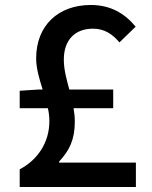

<svg xmlns="http://www.w3.org/2000/svg" viewBox="-20 -750 610 770"><path d="M59 0H525V-98H217V-102C259 -147 280 -191 280 -262C280 -281 278 -299 275 -316H434V-391H258C247 -432 236 -470 236 -511C236 -588 279 -635 353 -635C399 -635 431 -613 459 -580L524 -643C481 -695 425 -730 344 -730C214 -730 125 -648 125 -516C125 -475 138 -433 151 -391H135L59 -386V-316H172C176 -299 178 -281 178 -264C178 -180 132 -109 59 -71Z"/></svg>

Font: Source Han Sans JP Medium
Style: Regular
Weight: 500
Designer: Ryoko NISHIZUKA 西塚涼子 (kana, bopomofo & ideographs); Paul D. Hunt (Latin, Greek & Cyrillic); Sandoll Communications 산돌커뮤니
Foundry: Adobe
Version: Version 2.002;hotconv 1.0.116;makeotfexe 2.5.65601